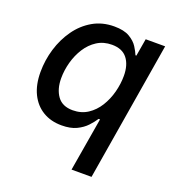

<svg xmlns="http://www.w3.org/2000/svg" viewBox="-136 -662 892 974"><g transform="rotate(20 309.5 -174.5)"><path d="M467.3 204.1H359.4L408.2 -84.5H400.4Q387.7 -64.5 366.9 -42.2Q346.2 -20 314.2 -4.6Q282.2 10.7 234.4 10.7Q176.3 10.7 133.1 -15.4Q89.8 -41.5 65.9 -90.3Q42 -139.2 42 -207.5Q42 -271.5 60.5 -333Q79.1 -394.5 114.3 -444.1Q149.4 -493.7 200.2 -523.2Q251 -552.7 315.9 -552.7Q368.2 -552.7 398.4 -534.9Q428.7 -517.1 443.8 -493.2Q459 -469.2 465.8 -451.7H470.7L486.8 -545.9H591.8ZM261.2 -80.6Q307.1 -80.6 341.8 -103.3Q376.5 -126 399.7 -163.3Q422.9 -200.7 434.6 -245.1Q446.3 -289.6 446.3 -333Q446.3 -392.1 419.2 -426.8Q392.1 -461.4 336.4 -461.4Q291 -461.4 256.3 -439.2Q221.7 -417 198.5 -380.6Q175.3 -344.2 163.3 -300.5Q151.4 -256.8 151.4 -213.9Q151.4 -155.3 178.2 -117.9Q205.1 -80.6 261.2 -80.6Z"/></g></svg>

Font: Inter Medium
Style: Italic
Weight: 500
Italic angle: -9.3988°
Designer: Rasmus Andersson
Foundry: rsms
Version: Version 4.001;git-66647c0bb